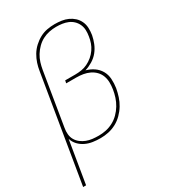

<svg xmlns="http://www.w3.org/2000/svg" viewBox="-227 -856 1053 1184"><g transform="rotate(-30 300.0 -264.0)"><path d="M7 215 132 -538Q136 -565 144.5 -591Q153 -617 167.5 -641.5Q182 -666 203.5 -686Q225 -706 250 -719.5Q275 -733 302 -738Q329 -743 356 -743Q381 -743 405 -739.5Q429 -736 450 -726.5Q471 -717 488 -701.5Q505 -686 515 -664.5Q525 -643 526 -618.5Q527 -594 523 -569Q518 -542 507 -514.5Q496 -487 477.5 -464Q459 -441 432.5 -425Q406 -409 379 -401Q409 -393 434 -376Q459 -359 474 -333Q489 -307 491 -275Q493 -243 488 -211Q483 -183 474 -155Q465 -127 449.5 -101.5Q434 -76 412 -54Q390 -32 363.5 -18Q337 -4 308.5 2Q280 8 252 8Q224 8 197 4Q170 0 146 -11.5Q122 -23 104 -42Q86 -61 78 -87L28 215ZM250 -11Q276 -11 302 -16.5Q328 -22 352.5 -35Q377 -48 397 -68Q417 -88 431.5 -112Q446 -136 454.5 -162Q463 -188 467 -214Q471 -238 470.5 -262.5Q470 -287 462 -308.5Q454 -330 438 -346.5Q422 -363 401 -373Q380 -383 356.5 -387Q333 -391 308 -391H236L240 -410H312Q334 -410 356 -413.5Q378 -417 399 -427Q420 -437 438.5 -452.5Q457 -468 470.5 -487.5Q484 -507 491.5 -528.5Q499 -550 502 -572Q506 -594 505 -615.5Q504 -637 495.5 -655.5Q487 -674 472.5 -688Q458 -702 439 -710Q420 -718 399 -721Q378 -724 356 -724Q332 -724 307 -719Q282 -714 259 -702Q236 -690 217 -671Q198 -652 184.5 -630Q171 -608 163.5 -583.5Q156 -559 152 -535L90 -158Q86 -136 88 -114Q90 -92 100.5 -74Q111 -56 127.5 -43.5Q144 -31 163.5 -23.5Q183 -16 205 -13.5Q227 -11 250 -11Z"/></g></svg>

Font: Iosevka Thin Extended
Style: Italic
Weight: 100
Width: 7
Italic angle: -9°
Monospace: yes
Designer: Belleve Invis
Foundry: Belleve Invis
Version: Version 32.5.0; ttfautohint (v1.8.4)